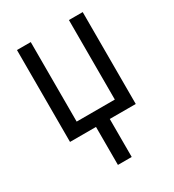

<svg xmlns="http://www.w3.org/2000/svg" viewBox="-178 -623 855 941"><g transform="rotate(-30 250.0 -152.5)"><path d="M211 215V0H64V-520H142V-70H358V-520H436V0H289V215Z"/></g></svg>

Font: Iosevka www.saffi
Style: Regular
Weight: 400
Monospace: yes
Designer: Belleve Invis
Foundry: Belleve Invis
Version: Version 22.0.2; ttfautohint (v1.8.3)